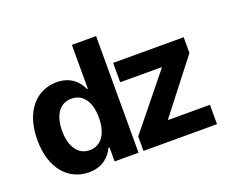

<svg xmlns="http://www.w3.org/2000/svg" viewBox="-118 -921 1353 1125"><g transform="rotate(-20 558.5 -359.0)"><path d="M261.4 8.9C349.4 8.9 395.2 -41.9 416.2 -87.4H422.6V0H571.7V-727.3H420.8V-453.8H416.2C396 -498.2 352.3 -552.6 261 -552.6C141.3 -552.6 40.1 -459.5 40.1 -272C40.1 -89.5 137.1 8.9 261.4 8.9ZM602.6 0H1061.1V-120.7H801.1V-124.6L1051.8 -447.1V-545.5H611.9V-424.7H869.7V-420.8L602.6 -90.2ZM309.3 -111.5C235.1 -111.5 194.6 -177.6 194.6 -272.7C194.6 -367.2 234.4 -432.2 309.3 -432.2C382.8 -432.2 424 -370 424 -272.7C424 -175.4 382.1 -111.5 309.3 -111.5Z"/></g></svg>

Font: Karasuma Gothic
Style: Bold
Weight: 700
Designer: Rasmus Andersson / Ryoko Nishizuka
Foundry: Genbu
Version: Version 1.00